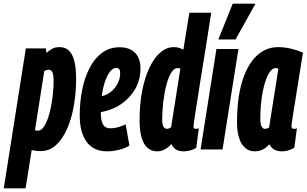

<svg xmlns="http://www.w3.org/2000/svg" viewBox="-69 -809 1659 1039"><path d="M-48.6 210 70.8 -547H178.6L182.7 -522.3Q192.8 -532.4 210 -543.2Q227.1 -554 253.6 -554Q284.1 -554 303.8 -535.5Q323.4 -517 333.2 -478.7Q342.9 -440.4 342.9 -381.7Q342.9 -308.5 330.9 -238.8Q318.9 -169.1 294.7 -113.2Q270.5 -57.3 234.7 -24.4Q198.8 8.6 150.8 8.6Q134.2 8.6 122.8 6.7Q111.4 4.9 102.5 3L69.5 210ZM136.9 -101.8Q154.7 -101.8 170.2 -125.7Q185.7 -149.6 196.9 -189.2Q208.1 -228.8 214.6 -276.3Q221 -323.8 221 -371Q221 -405.5 214.2 -418.6Q207.4 -431.7 194.9 -431.7Q188.9 -431.7 182.1 -429.5Q175.3 -427.4 170.6 -424.3L120.2 -104.9Q124 -103 128.6 -102.4Q133.2 -101.8 136.9 -101.8Z M452.6 -284.8Q466.6 -285.2 483.5 -289.2Q500.4 -293.2 512.4 -299.6Q544.2 -317.4 562.6 -348.1Q581 -378.8 581.4 -411.6Q581.4 -428.6 575.9 -435Q570.4 -441.4 560.8 -441.4Q539.4 -441.8 520.6 -413.5Q501.8 -385.2 489.5 -333.1Q477.2 -281 476.4 -210.2Q476 -172.6 481.9 -151.8Q487.8 -131 499.6 -122.9Q511.4 -114.8 527.4 -114.8Q539.8 -114.8 552.9 -116.8Q566 -118.8 580.6 -123.8Q595.2 -128.8 611 -136.2L631.4 -21Q604.2 -4.8 571.7 2.6Q539.2 10 510.8 10Q462.6 10 429.5 -12.6Q396.4 -35.2 379.4 -78.6Q362.4 -122 362.4 -184.2Q362.4 -258 376 -324.6Q389.6 -391.2 416.7 -442.8Q443.8 -494.4 484.1 -523.8Q524.4 -553.2 578 -553.2Q617 -553.2 642.1 -538.6Q667.2 -524 679.2 -498.4Q691.2 -472.8 691.2 -439.2Q691.2 -363 647.4 -304.3Q603.6 -245.6 534.6 -218.2Q510.4 -209 483.8 -203.5Q457.2 -198 429.8 -197.6Z M925.1 10Q907.7 10 895.6 5.9Q883.5 1.9 874.5 -6.9Q865.4 -15.7 857.5 -29.3Q849.1 -18.8 837.5 -10Q825.9 -1.2 811.9 4.4Q797.9 10 781.7 10Q751.1 10 729.7 -8.6Q708.3 -27.1 697.3 -64.2Q686.4 -101.3 686.4 -158.7Q686.4 -246.1 700.7 -318.8Q715 -391.4 740.4 -444.1Q765.7 -496.8 799.2 -525.4Q832.6 -554 871.6 -554Q885.4 -554 898 -550.6Q910.6 -547.2 923.3 -540.4L955.6 -740H1074Q1068.3 -703.4 1061.2 -658.3Q1054.1 -613.2 1046.3 -563.6Q1038.4 -514 1030.3 -463.8Q1022.1 -413.5 1014.5 -365.6Q1006.9 -317.6 1000.3 -275.3Q993.6 -233 988.5 -200.4Q983.3 -167.7 980.7 -148.2Q978.1 -128.6 978.1 -125.9Q978.1 -119.2 980.7 -115.5Q983.2 -111.7 991.1 -111.7Q994.9 -111.7 998.9 -112.5Q1002.8 -113.2 1007 -114.8L993.1 -9.8Q981 -0.6 961.8 4.7Q942.5 10 925.1 10ZM833.5 -111.9Q840.3 -111.9 846.3 -114.4Q852.2 -116.9 856.9 -120.6L907 -437.3Q902.3 -439.2 899.1 -439.8Q895.8 -440.4 891.4 -440.4Q872.5 -440.4 857.5 -415.6Q842.4 -390.9 831.5 -349.7Q820.6 -308.5 814.7 -258.8Q808.7 -209.1 808.7 -158.2Q808.7 -145.4 811.4 -134.5Q814 -123.6 819.7 -117.8Q825.3 -111.9 833.5 -111.9Z M1135.2 0H1016.4L1102.2 -544H1221.3ZM1112.4 -595.3 1190.5 -789.3H1313.7L1205.4 -595.3Z M1455.8 10Q1439.4 10 1426.8 5.9Q1414.2 1.9 1405 -6.6Q1395.8 -15.1 1388.2 -28.1Q1377.7 -15.8 1365.6 -7.3Q1353.4 1.2 1339.6 5.6Q1325.7 10 1309.2 10Q1279.3 10 1257.8 -8.5Q1236.2 -26.9 1224.9 -62.2Q1213.6 -97.5 1213.6 -146.9Q1213.6 -277.2 1241.4 -368Q1269.2 -458.8 1319.2 -506.4Q1369.2 -554 1436.2 -554Q1455.1 -554 1473 -551.6Q1490.8 -549.2 1508 -545.1Q1525.1 -541 1540.6 -535.6Q1556 -530.1 1570.4 -524Q1552.6 -412.9 1541.1 -340.9Q1529.5 -268.9 1522.8 -226.8Q1516 -184.6 1513.1 -164.2Q1510.1 -143.8 1509.1 -137.3Q1508.1 -130.7 1508.1 -128.7Q1508.1 -120.2 1511 -116Q1513.9 -111.7 1522.1 -111.7Q1525.9 -111.7 1529.8 -112.3Q1533.6 -112.9 1537.7 -114.8L1523.8 -9.8Q1512 -1.6 1493.6 4.2Q1475.2 10 1455.8 10ZM1387.3 -119.7 1437.4 -437Q1433.9 -439.2 1430.3 -439.8Q1426.6 -440.4 1421.9 -440.4Q1400.6 -440.4 1381.7 -403.9Q1362.8 -367.4 1351.3 -304.7Q1339.7 -242 1339.7 -164.3Q1339.7 -138.1 1346.5 -124.9Q1353.3 -111.6 1364.2 -111.6Q1368.6 -111.6 1372.7 -112.7Q1376.7 -113.8 1380.6 -115.5Q1384.5 -117.2 1387.3 -119.7Z"/></svg>

Font: Georama ExtraCondensed Thin
Style: Italic
Weight: 100
Width: 2
Italic angle: -9°
Designer: Jean-Baptiste Levee
Foundry: Production Type
Version: Version 1.001